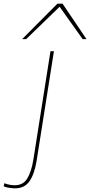

<svg xmlns="http://www.w3.org/2000/svg" viewBox="-129 -810 493 1050"><path d="M166 -530 71 71Q59 143 32 181.5Q5 220 -47 220Q-57 220 -76.5 217.5Q-96 215 -109 209L-105 192Q-87 199 -73 201Q-59 203 -48 203Q-3 203 19.5 167Q42 131 53 66L147 -530ZM-8 -596 185 -790H213L344 -596H323L197 -773L14 -596Z"/></svg>

Font: Georama Extended Thin
Style: Italic
Weight: 100
Width: 7
Italic angle: -9°
Designer: Jean-Baptiste Levee
Foundry: Production Type
Version: Version 1.000